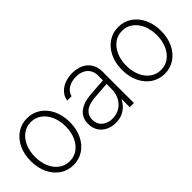

<svg xmlns="http://www.w3.org/2000/svg" viewBox="15 -1060 1593 1593"><g transform="rotate(-45 811.5 -263.0)"><path d="M46.9 -263.7Q46.9 -342.8 76.4 -405.3Q106 -467.8 158.2 -502.9Q210.4 -538.1 276.4 -538.1Q342.3 -538.1 394.5 -502.9Q446.8 -467.8 476.3 -405.3Q505.9 -342.8 505.9 -263.7Q505.9 -184.6 476.3 -122.1Q446.8 -59.6 394.5 -24.4Q342.3 10.7 276.4 10.7Q210.4 10.7 158.2 -24.4Q106 -59.6 76.4 -122.1Q46.9 -184.6 46.9 -263.7ZM456.1 -263.7Q456.1 -327.1 433.8 -379.6Q411.6 -432.1 370.8 -462.6Q330.1 -493.2 276.4 -493.2Q222.7 -493.2 181.9 -462.4Q141.1 -431.6 118.9 -379.4Q96.7 -327.1 96.7 -263.7Q96.7 -199.7 118.9 -147.2Q141.1 -94.7 181.9 -64.5Q222.7 -34.2 276.4 -34.2Q330.1 -34.2 370.8 -64.5Q411.6 -94.7 433.8 -147.2Q456.1 -199.7 456.1 -263.7Z M793 -303.7Q829.1 -306.6 872.1 -309.6Q915 -312.5 944.3 -314V-371.1Q944.3 -408.7 927.7 -436.3Q911.1 -463.9 880.1 -479Q849.1 -494.1 806.6 -494.1Q752.4 -494.1 714.8 -470.2Q677.2 -446.3 667 -405.3H616.2Q622.1 -445.3 648.2 -475.3Q674.3 -505.4 716.1 -521.7Q757.8 -538.1 808.6 -538.1Q856.4 -538.1 898.4 -520.5Q940.4 -502.9 966.8 -464.4Q993.2 -425.8 993.2 -367.2V0H944.3V-91.8H940.4Q918.9 -46.4 875.2 -17.3Q831.5 11.7 771.5 11.7Q724.6 11.7 685.8 -7.1Q647 -25.9 624.3 -61.5Q601.6 -97.2 601.6 -146.5Q601.6 -216.3 650.6 -256.3Q699.7 -296.4 793 -303.7ZM777.3 -33.2Q825.7 -33.2 863.8 -56.6Q901.9 -80.1 923.1 -120.8Q944.3 -161.6 944.3 -211.9V-272L912.1 -269.5Q832.5 -263.2 802.7 -261.7Q723.6 -256.3 687 -225.6Q650.4 -194.8 650.4 -144.5Q650.4 -110.8 667 -85.4Q683.6 -60.1 712.4 -46.6Q741.2 -33.2 777.3 -33.2Z M1117.2 -263.7Q1117.2 -342.8 1146.7 -405.3Q1176.3 -467.8 1228.5 -502.9Q1280.8 -538.1 1346.7 -538.1Q1412.6 -538.1 1464.8 -502.9Q1517.1 -467.8 1546.6 -405.3Q1576.2 -342.8 1576.2 -263.7Q1576.2 -184.6 1546.6 -122.1Q1517.1 -59.6 1464.8 -24.4Q1412.6 10.7 1346.7 10.7Q1280.8 10.7 1228.5 -24.4Q1176.3 -59.6 1146.7 -122.1Q1117.2 -184.6 1117.2 -263.7ZM1526.4 -263.7Q1526.4 -327.1 1504.2 -379.6Q1481.9 -432.1 1441.2 -462.6Q1400.4 -493.2 1346.7 -493.2Q1293 -493.2 1252.2 -462.4Q1211.4 -431.6 1189.2 -379.4Q1167 -327.1 1167 -263.7Q1167 -199.7 1189.2 -147.2Q1211.4 -94.7 1252.2 -64.5Q1293 -34.2 1346.7 -34.2Q1400.4 -34.2 1441.2 -64.5Q1481.9 -94.7 1504.2 -147.2Q1526.4 -199.7 1526.4 -263.7Z"/></g></svg>

Font: Pretendard GOV ExtraLight
Style: Regular
Weight: 200
Designer: Base glyphs from Inter by Rasmus Andersson; Hangeul glyphs from Noto Sans CJK(Source Han Sans) by Jang Soo-young and Kan
Foundry: Kil Hyung-jin
Version: Version 1.309